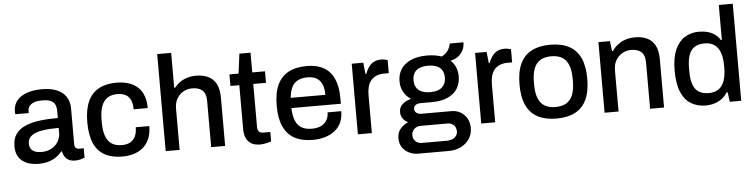

<svg xmlns="http://www.w3.org/2000/svg" viewBox="-51 -983 5605 1425"><g transform="rotate(-5 2752.0 -270.5)"><path d="M200 12Q175 12 146 6Q117 0 91.5 -16Q66 -32 50 -60.5Q34 -89 34 -135Q34 -189 59 -224Q84 -259 129 -279Q174 -299 236.5 -307Q299 -315 373 -315V-367Q373 -393 364.5 -413Q356 -433 333.5 -444Q311 -455 269 -455Q227 -455 203.5 -444.5Q180 -434 170.5 -418.5Q161 -403 161 -385V-370H61Q60 -375 60 -380Q60 -385 60 -392Q60 -439 86.5 -471.5Q113 -504 161 -521Q209 -538 272 -538Q340 -538 385.5 -518.5Q431 -499 454 -463Q477 -427 477 -376V-109Q477 -90 486.5 -82Q496 -74 509 -74H545V-4Q533 1 515 6Q497 11 473 11Q446 11 427.5 1.5Q409 -8 397.5 -25.5Q386 -43 382 -65H376Q358 -42 332.5 -24.5Q307 -7 274 2.5Q241 12 200 12ZM229 -74Q260 -74 286.5 -83.5Q313 -93 332 -110.5Q351 -128 362 -152.5Q373 -177 373 -206V-241Q304 -241 252 -233Q200 -225 171 -203.5Q142 -182 142 -144Q142 -121 152 -105.5Q162 -90 182 -82Q202 -74 229 -74Z M826 12Q747 12 694 -17.5Q641 -47 614.5 -108Q588 -169 588 -263Q588 -357 615 -417.5Q642 -478 695.5 -508Q749 -538 827 -538Q881 -538 921 -524.5Q961 -511 989 -484.5Q1017 -458 1030.5 -419Q1044 -380 1044 -330H939Q939 -372 927 -399Q915 -426 890 -439.5Q865 -453 825 -453Q783 -453 754 -433.5Q725 -414 710 -374.5Q695 -335 695 -271V-254Q695 -193 709.5 -152.5Q724 -112 753.5 -92.5Q783 -73 829 -73Q869 -73 893.5 -87.5Q918 -102 930.5 -129.5Q943 -157 943 -196H1044Q1044 -149 1030.5 -111Q1017 -73 989.5 -45.5Q962 -18 921 -3Q880 12 826 12Z M1149 0V-723H1253V-463H1260Q1279 -487 1303 -503.5Q1327 -520 1357 -529Q1387 -538 1423 -538Q1473 -538 1511 -520.5Q1549 -503 1570.5 -464Q1592 -425 1592 -359V0H1488V-343Q1488 -373 1480.5 -393Q1473 -413 1459 -425Q1445 -437 1426 -442Q1407 -447 1384 -447Q1348 -447 1318.5 -430Q1289 -413 1271 -382Q1253 -351 1253 -308V0Z M1853 12Q1808 12 1782.5 -5.5Q1757 -23 1746.5 -50.5Q1736 -78 1736 -109V-440H1670V-526H1738L1757 -673H1840V-526H1935V-440H1840V-121Q1840 -98 1850 -86Q1860 -74 1883 -74H1935V-4Q1925 0 1910.5 3.5Q1896 7 1881 9.5Q1866 12 1853 12Z M2245 12Q2164 12 2109.5 -17.5Q2055 -47 2027 -108Q1999 -169 1999 -263Q1999 -358 2027 -418.5Q2055 -479 2110 -508.5Q2165 -538 2247 -538Q2322 -538 2372.5 -509.5Q2423 -481 2449 -423Q2475 -365 2475 -277V-237H2106Q2108 -181 2123 -143.5Q2138 -106 2168.5 -88.5Q2199 -71 2246 -71Q2275 -71 2298 -78.5Q2321 -86 2337 -100.5Q2353 -115 2362 -135.5Q2371 -156 2371 -182H2473Q2473 -135 2457 -99Q2441 -63 2410.5 -38.5Q2380 -14 2338 -1Q2296 12 2245 12ZM2108 -313H2366Q2366 -352 2357.5 -378.5Q2349 -405 2333 -422Q2317 -439 2295 -446.5Q2273 -454 2245 -454Q2203 -454 2173.5 -439Q2144 -424 2128 -392.5Q2112 -361 2108 -313Z M2581 0V-526H2667L2676 -441H2682Q2691 -466 2705.5 -488Q2720 -510 2743.5 -524Q2767 -538 2801 -538Q2817 -538 2829.5 -535Q2842 -532 2849 -530V-432H2814Q2782 -432 2757.5 -422Q2733 -412 2716.5 -392.5Q2700 -373 2692.5 -345Q2685 -317 2685 -282V0Z M3015 182Q2979 182 2947.5 167Q2916 152 2897 124Q2878 96 2878 56Q2878 12 2902.5 -15.5Q2927 -43 2960 -57Q2936 -68 2921.5 -89Q2907 -110 2907 -137Q2907 -174 2934 -197Q2961 -220 2997 -227Q2962 -250 2942.5 -285Q2923 -320 2923 -364Q2923 -417 2948 -455.5Q2973 -494 3022.5 -516Q3072 -538 3143 -538Q3174 -538 3201.5 -533.5Q3229 -529 3251 -521Q3286 -539 3301 -564.5Q3316 -590 3319 -612H3421Q3421 -579 3407.5 -552.5Q3394 -526 3370.5 -508.5Q3347 -491 3314 -484Q3339 -461 3351.5 -430.5Q3364 -400 3364 -364Q3364 -312 3340 -273Q3316 -234 3267.5 -212Q3219 -190 3148 -190H3066Q3042 -190 3027.5 -180Q3013 -170 3013 -150Q3013 -133 3027 -122Q3041 -111 3064 -111H3286Q3344 -111 3382 -72.5Q3420 -34 3420 26Q3420 70 3397.5 105.5Q3375 141 3334.5 161.5Q3294 182 3241 182ZM3049 105H3240Q3261 105 3278 97Q3295 89 3305 74.5Q3315 60 3315 42Q3315 12 3296.5 -5Q3278 -22 3251 -22H3049Q3021 -22 3002 -3.5Q2983 15 2983 42Q2983 70 3001.5 87.5Q3020 105 3049 105ZM3144 -265Q3203 -265 3232 -291.5Q3261 -318 3261 -364Q3261 -411 3232 -436.5Q3203 -462 3144 -462Q3085 -462 3056 -436.5Q3027 -411 3027 -364Q3027 -334 3039.5 -311.5Q3052 -289 3078.5 -277Q3105 -265 3144 -265Z M3500 0V-526H3586L3595 -441H3601Q3610 -466 3624.5 -488Q3639 -510 3662.5 -524Q3686 -538 3720 -538Q3736 -538 3748.5 -535Q3761 -532 3768 -530V-432H3733Q3701 -432 3676.5 -422Q3652 -412 3635.5 -392.5Q3619 -373 3611.5 -345Q3604 -317 3604 -282V0Z M4060 12Q3978 12 3921.5 -17.5Q3865 -47 3836.5 -108Q3808 -169 3808 -263Q3808 -358 3836.5 -418.5Q3865 -479 3921.5 -508.5Q3978 -538 4060 -538Q4144 -538 4200 -508.5Q4256 -479 4284.5 -418.5Q4313 -358 4313 -263Q4313 -169 4284.5 -108Q4256 -47 4200 -17.5Q4144 12 4060 12ZM4060 -74Q4110 -74 4142 -93.5Q4174 -113 4189.5 -153Q4205 -193 4205 -254V-272Q4205 -333 4189.5 -373Q4174 -413 4142 -432.5Q4110 -452 4060 -452Q4011 -452 3979 -432.5Q3947 -413 3931.5 -373Q3916 -333 3916 -272V-254Q3916 -193 3931.5 -153Q3947 -113 3979 -93.5Q4011 -74 4060 -74Z M4419 0V-526H4505L4514 -451H4521Q4540 -480 4566 -499Q4592 -518 4623.5 -528Q4655 -538 4693 -538Q4743 -538 4781 -520.5Q4819 -503 4840.5 -464Q4862 -425 4862 -359V0H4758V-343Q4758 -373 4750.5 -393Q4743 -413 4729 -425Q4715 -437 4696 -442Q4677 -447 4654 -447Q4618 -447 4588.5 -429.5Q4559 -412 4541 -381Q4523 -350 4523 -308V0Z M5173 12Q5109 12 5062 -17Q5015 -46 4989.5 -107Q4964 -168 4964 -265Q4964 -360 4990 -420Q5016 -480 5062 -509Q5108 -538 5168 -538Q5203 -538 5233 -530Q5263 -522 5286.5 -505Q5310 -488 5326 -462H5333V-723H5437V0H5352L5342 -72H5335Q5309 -30 5266.5 -9Q5224 12 5173 12ZM5202 -78Q5248 -78 5276.5 -98.5Q5305 -119 5319 -158.5Q5333 -198 5333 -255V-269Q5333 -317 5324 -351Q5315 -385 5298 -406.5Q5281 -428 5257 -438Q5233 -448 5203 -448Q5157 -448 5128 -429.5Q5099 -411 5085.5 -372Q5072 -333 5072 -271V-253Q5072 -191 5086 -152.5Q5100 -114 5128.5 -96Q5157 -78 5202 -78Z"/></g></svg>

Font: Archivo SemiBold Medium
Style: Regular
Weight: 500
Version: Version 2.001